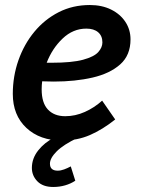

<svg xmlns="http://www.w3.org/2000/svg" viewBox="-20 -549 568 765"><path d="M31 -175Q31 -245 53.5 -309Q76 -373 117 -422.5Q158 -472 214 -500.5Q270 -529 338 -529Q386 -529 422.5 -511Q459 -493 479.5 -462Q500 -431 500 -392Q500 -329 459 -292.5Q418 -256 349 -240Q280 -224 194 -224Q173 -224 148 -225Q146 -209 146 -193Q146 -139 171 -112.5Q196 -86 240 -86Q280 -86 318 -103Q356 -120 387 -148L439 -73Q389 -33 338.5 -11Q288 11 227 11Q139 11 85 -39.5Q31 -90 31 -175ZM324 -435Q271 -435 229.5 -395.5Q188 -356 166 -299Q177 -299 186 -299Q267 -299 311 -311Q355 -323 371.5 -341.5Q388 -360 388 -380Q388 -406 371 -420.5Q354 -435 324 -435ZM107 120Q107 82 132.5 50Q158 18 195 0H290Q233 27 206 54Q179 81 179 103Q179 131 210 131Q222 131 235.5 126Q249 121 262 114L280 171Q262 183 239.5 189.5Q217 196 192 196Q151 196 129 173.5Q107 151 107 120Z"/></svg>

Font: Radio Canada Medium
Style: Italic
Weight: 500
Italic angle: -12°
Designer: Charles Daoud, Etienne Aubert Bonn, Alexandre Saumier Demers, Jacques Le Bailly
Foundry: Radio-Canada
Version: Version 2.104; ttfautohint (v1.8.4.7-5d5b);gftools[0.9.28.de